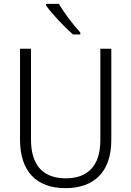

<svg xmlns="http://www.w3.org/2000/svg" viewBox="-20 -967 682 997"><path d="M286 -947H219V-939C249 -896 314 -827 359 -788H397V-798C361 -837 312 -901 286 -947ZM558 -240V-714H501V-238C501 -107 436 -41 322 -41C205 -41 141 -107 141 -242V-714H84V-242C84 -78 168 10 320 10C469 10 558 -75 558 -240Z"/></svg>

Font: Noto Sans Armenian SemiCondensed Light
Style: Regular
Weight: 300
Width: 4
Designer: Monotype Design Team
Foundry: Monotype Imaging Inc.
Version: Version 2.008